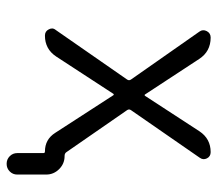

<svg xmlns="http://www.w3.org/2000/svg" viewBox="-59 -503 680 602"><g transform="rotate(90 281.0 -202.0)"><path d="M276.4 -316.4Q277.3 -315.4 278.3 -315.4Q279.3 -315.4 280.3 -316.4L391.6 -487.3Q415 -522.5 457 -522.5Q470.7 -522.5 476.6 -510.7Q482.4 -499 474.6 -488.3L325.2 -272.5Q321.3 -266.6 325.2 -260.7L457 -70.3Q460.9 -64.5 468.8 -64.5H469.7Q493.2 -64.5 510.3 -47.4Q527.3 -30.3 527.3 -6.8V84Q527.3 97.7 517.6 107.4Q507.8 117.2 493.7 117.2Q479.5 117.2 469.7 107.4Q460 97.7 460 84V2Q460 -2.9 455.1 -2.9Q417 -2.9 396.5 -35.2L278.3 -217.8Q277.3 -218.8 276.4 -218.8Q275.4 -218.8 274.4 -217.8L157.2 -38.1Q133.8 -2.9 91.8 -2.9Q78.1 -2.9 72.3 -14.6Q69.3 -19.5 69.3 -25.4Q69.3 -31.2 74.2 -37.1L229.5 -260.7Q233.4 -266.6 229.5 -272.5L79.1 -487.3Q71.3 -498 77.6 -510.3Q84 -522.5 97.7 -522.5Q141.6 -522.5 165 -486.3Z"/></g></svg>

Font: Gen Jyuu Gothic P Normal
Style: Regular
Weight: 300
Designer: [Source Han Sans]
Ryoko NISHIZUKA  (kana & ideographs); Paul D. Hunt (Latin, Greek & Cyrillic); Wenlong ZHANG  (bopomofo
Version: Version 1.002.20150607